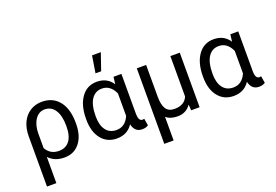

<svg xmlns="http://www.w3.org/2000/svg" viewBox="-125 -1161 2513 1747"><g transform="rotate(-20 1131.5 -287.5)"><path d="M289.1 -538.1Q390.1 -538.1 449.7 -469.2Q509.3 -400.4 514.6 -276.4L515.1 -244.1Q515.1 -127 460.4 -58.6Q405.8 9.8 312.5 9.8Q217.3 9.8 161.6 -50.8V203.1H70.8V-283.2Q70.8 -360.4 98.4 -418Q126 -475.6 176 -506.8Q226.1 -538.1 289.1 -538.1ZM161.6 -135.7Q202.1 -64 285.6 -64Q351.6 -64 388.2 -111.6Q424.8 -159.2 424.8 -254.4Q424.8 -354.5 389.4 -409.2Q354 -463.9 289.1 -463.9Q231.9 -463.9 196.8 -411.1Q161.6 -358.4 161.6 -275.9Z M615.2 0ZM1057.6 -528.3V-139.2Q1058.6 -70.8 1096.7 -70.8Q1106 -70.8 1113.3 -73.2L1124.5 -6.3Q1101.1 10.3 1064.9 10.3Q993.2 10.3 974.6 -70.3Q922.4 10.3 820.3 10.3Q726.6 10.3 670.9 -58.8Q615.2 -127.9 615.2 -247.1V-254.4Q615.2 -383.3 670.4 -460.7Q725.6 -538.1 821.3 -538.1Q920.4 -538.1 972.7 -459.5L981 -528.3ZM705.6 -244.1Q705.6 -158.7 741.2 -111.1Q776.9 -63.5 842.8 -63.5Q927.2 -63.5 967.3 -154.3V-372.1Q925.8 -463.9 843.8 -463.9Q778.3 -463.9 741.9 -408.4Q705.6 -353 705.6 -244.1ZM864.3 -778.3H949.2L892.6 -613.8H837.9Z M1206.5 0ZM1296.9 -528.3V-219.2Q1297.4 -139.6 1322.5 -101.6Q1347.7 -63.5 1404.3 -63.5Q1501.5 -63.5 1531.7 -137.7V-528.3H1622.6V0H1541L1536.6 -56.2Q1491.2 9.8 1408.2 9.8Q1336.4 9.8 1296.9 -25.9V203.1H1206.5V-528.3Z M2189 -528.3V-139.2Q2189.9 -70.8 2228 -70.8Q2237.3 -70.8 2244.6 -73.2L2255.9 -6.3Q2232.4 10.3 2196.3 10.3Q2124.5 10.3 2106 -70.3Q2053.7 10.3 1951.7 10.3Q1857.9 10.3 1802.2 -58.8Q1746.6 -127.9 1746.6 -247.1V-254.4Q1746.6 -383.3 1801.8 -460.7Q1856.9 -538.1 1952.6 -538.1Q2051.8 -538.1 2104 -459.5L2112.3 -528.3ZM1836.9 -244.1Q1836.9 -158.7 1872.6 -111.1Q1908.2 -63.5 1974.1 -63.5Q2058.6 -63.5 2098.6 -154.3V-372.1Q2057.1 -463.9 1975.1 -463.9Q1909.7 -463.9 1873.3 -408.4Q1836.9 -353 1836.9 -244.1Z"/></g></svg>

Font: Roboto
Style: Regular
Weight: 400
Designer: Google
Version: Version 2.134; 2016; ttfautohint (v1.6)